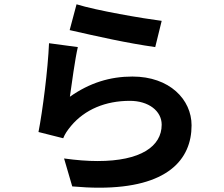

<svg xmlns="http://www.w3.org/2000/svg" viewBox="-20 -822 1040 893"><path d="M336 -802 304 -682C436 -652 568 -622 702 -603L732 -725C645 -736 429 -773 336 -802ZM342 -603 208 -621C203 -499 178 -305 159 -208L274 -179C282 -199 292 -214 311 -237C375 -313 471 -353 584 -353C671 -353 732 -306 732 -242C732 -141 634 -73 434 -73C387 -73 335 -77 278 -85L316 45C361 49 403 51 441 51C758 51 871 -79 871 -239C871 -359 769 -466 596 -466C492 -466 397 -437 305 -372C313 -428 329 -548 342 -603Z"/></svg>

Font: Spoqa Han Sans Neo Bold
Style: Bold
Weight: 700
Designer: [Spoqa Han Sans Neo] Dong-huui Kim  Younghwa Kang  Yujin Lee  [Noto Sans] Ryoko NISHIZUKA  (kana & ideographs); Paul D. 
Foundry: Spoqa (http://www.spoqa-han-sans.com)
Version: Version 1.100;hotconv 1.0.109;makeotfexe 2.5.65596